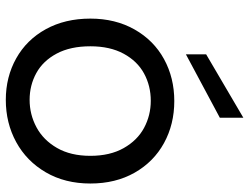

<svg xmlns="http://www.w3.org/2000/svg" viewBox="-116 -712 838 645"><g transform="rotate(90 302.5 -390.0)"><path d="M43 -275Q43 -359 79.5 -423.5Q116 -488 179 -522.5Q242 -557 320 -557Q398 -557 461 -522.5Q524 -488 560.5 -424Q597 -360 597 -275Q597 -190 559.5 -125.5Q522 -61 458 -26Q394 9 316 9Q239 9 176.5 -26Q114 -61 78.5 -125.5Q43 -190 43 -275ZM504 -275Q504 -341 478 -387Q452 -433 410 -455.5Q368 -478 319 -478Q269 -478 227.5 -455.5Q186 -433 161 -387Q136 -341 136 -275Q136 -208 160.5 -162Q185 -116 226 -93.5Q267 -71 316 -71Q365 -71 408 -94Q451 -117 477.5 -163Q504 -209 504 -275ZM376 -710 163 -596V-664L376 -789Z"/></g></svg>

Font: Poppins A&M
Style: Regular-A&M
Weight: 400
Designer: Ninad Kale (Devanagari), Jonny Pinhorn (Latin)
Foundry: Indian Type Foundry
Version: 4.004